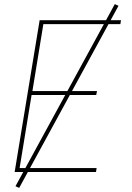

<svg xmlns="http://www.w3.org/2000/svg" viewBox="-20 -833 640 930"><path d="M51 0 172 -735H566L563 -716H190L137 -392H450L446 -373H133L75 -19H448L445 0ZM73 77 55 69 536 -813 554 -805Z"/></svg>

Font: Iosevka Thin Extended Oblique
Style: Regular
Weight: 100
Width: 7
Italic angle: -9°
Monospace: yes
Designer: Belleve Invis
Foundry: Belleve Invis
Version: Version 32.5.0; ttfautohint (v1.8.4)